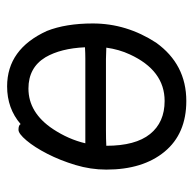

<svg xmlns="http://www.w3.org/2000/svg" viewBox="-22 -504 544 540"><g transform="rotate(-90 250.0 -234.0)"><path d="M236 18Q144 18 93.5 -43Q43 -104 43 -207Q43 -251 56 -294Q69 -337 87.5 -373Q106 -409 125 -431.5Q144 -454 155 -454Q168 -454 171 -448Q215 -486 277 -486Q382 -486 433 -374Q454 -321 454 -245Q454 -150 400 -67Q339 18 236 18ZM236 -43Q322 -43 367 -141Q381 -171 386 -207L354 -208H154Q128 -208 110 -207Q110 -125 143 -84Q176 -43 236 -43ZM117 -266H355Q370 -266 387 -267Q384 -335 359 -378Q330 -426 271 -426Q203 -426 157 -357Q128 -313 117 -266Z"/></g></svg>

Font: LXGW WenKai Mono Lite
Style: Regular
Weight: 400
Monospace: yes
Designer: LXGW / Fontworks Inc.
Foundry: LXGW / Fontworks Inc.
Version: Version 1.520; June 14, 2025